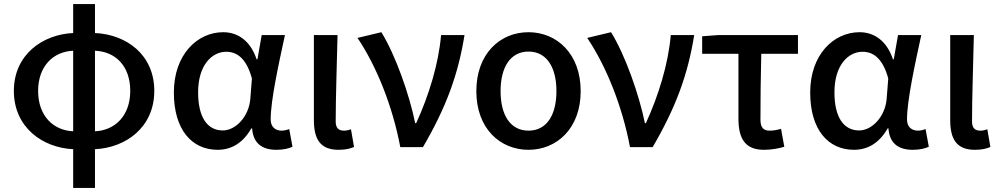

<svg xmlns="http://www.w3.org/2000/svg" viewBox="-20 -722 4903 942"><path d="M339 200H446V10C597 3 737 -97 737 -276C737 -454 600 -553 446 -560V-702H339V-560C189 -553 48 -454 48 -276C48 -97 189 3 339 10ZM167 -276C167 -397 241 -469 339 -473V-78C241 -82 167 -154 167 -276ZM619 -276C619 -154 544 -82 446 -78V-473C548 -469 619 -397 619 -276Z M1048 13C1117 13 1173 -22 1213 -92H1217C1222 -18 1267 13 1336 13C1372 13 1398 6 1415 -2L1399 -89C1387 -84 1374 -81 1362 -81C1331 -81 1308 -99 1308 -136C1308 -231 1348 -411 1378 -550H1264L1243 -431H1239C1207 -527 1142 -564 1075 -564C948 -564 833 -454 833 -268C833 -87 920 13 1048 13ZM1073 -82C997 -82 952 -147 952 -269C952 -403 1020 -468 1090 -468C1139 -468 1188 -440 1216 -337L1208 -236C1201 -152 1138 -82 1073 -82Z M1641 13C1677 13 1698 7 1717 -1L1702 -88C1690 -83 1678 -81 1668 -81C1642 -81 1627 -93 1627 -126C1627 -246 1633 -408 1636 -550H1520V-133C1520 -41 1550 13 1641 13Z M1944 0H2055C2170 -197 2228 -357 2259 -550H2144C2132 -409 2084 -253 2022 -118H2017C1989 -256 1921 -451 1851 -564L1734 -536C1827 -398 1906 -202 1944 0Z M2573 13C2711 13 2829 -91 2829 -275C2829 -459 2711 -564 2573 -564C2434 -564 2317 -459 2317 -275C2317 -91 2434 13 2573 13ZM2573 -81C2484 -81 2436 -157 2436 -275C2436 -392 2484 -469 2573 -469C2662 -469 2710 -392 2710 -275C2710 -157 2662 -81 2573 -81Z M3071 0H3182C3297 -197 3355 -357 3386 -550H3271C3259 -409 3211 -253 3149 -118H3144C3116 -256 3048 -451 2978 -564L2861 -536C2954 -398 3033 -202 3071 0Z M3728 13C3767 13 3802 6 3828 -2L3812 -90C3792 -84 3774 -81 3756 -81C3727 -81 3711 -95 3711 -134C3711 -230 3712 -344 3715 -458H3895V-550H3505L3425 -544V-458H3603V-140C3603 -43 3635 13 3728 13Z M4170 13C4239 13 4295 -22 4335 -92H4339C4344 -18 4389 13 4458 13C4494 13 4520 6 4537 -2L4521 -89C4509 -84 4496 -81 4484 -81C4453 -81 4430 -99 4430 -136C4430 -231 4470 -411 4500 -550H4386L4365 -431H4361C4329 -527 4264 -564 4197 -564C4070 -564 3955 -454 3955 -268C3955 -87 4042 13 4170 13ZM4195 -82C4119 -82 4074 -147 4074 -269C4074 -403 4142 -468 4212 -468C4261 -468 4310 -440 4338 -337L4330 -236C4323 -152 4260 -82 4195 -82Z M4763 13C4799 13 4820 7 4839 -1L4824 -88C4812 -83 4800 -81 4790 -81C4764 -81 4749 -93 4749 -126C4749 -246 4755 -408 4758 -550H4642V-133C4642 -41 4672 13 4763 13Z"/></svg>

Font: Noto Sans HK Medium
Style: Regular
Weight: 500
Designer: Ryoko NISHIZUKA 西塚涼子 (kana, bopomofo & ideographs); Paul D. Hunt (Latin, Greek & Cyrillic); Sandoll Communications 산돌커뮤니
Foundry: Adobe
Version: Version 2.002;hotconv 1.0.116;makeotfexe 2.5.65601